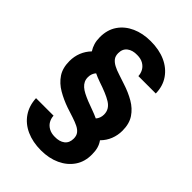

<svg xmlns="http://www.w3.org/2000/svg" viewBox="-270 -825 1170 1170"><g transform="rotate(45 315.5 -240.0)"><path d="M312 232Q241 232 186.5 207.5Q132 183 100.5 137Q69 91 66 28H217Q218 51 229 70.5Q240 90 261.5 102Q283 114 313 114Q354 115 378.5 96Q403 77 403 40Q403 15 391 -0.5Q379 -16 357.5 -26.5Q336 -37 307 -46.5Q278 -56 244 -67Q192 -85 147.5 -111Q103 -137 76.5 -176.5Q50 -216 50 -276Q50 -316 64 -351Q78 -386 105 -414Q92 -434 85 -457.5Q78 -481 78 -510Q78 -574 109 -619Q140 -664 193.5 -688Q247 -712 315 -712Q388 -712 442.5 -687.5Q497 -663 529 -617Q561 -571 562 -508H412Q411 -531 400 -550.5Q389 -570 368 -582Q347 -594 316 -594Q276 -595 251 -576Q226 -557 226 -520Q226 -495 238 -479.5Q250 -464 271.5 -452.5Q293 -441 322 -432Q351 -423 385 -411Q438 -394 482 -368.5Q526 -343 552.5 -303.5Q579 -264 579 -204Q579 -165 565 -129.5Q551 -94 523 -66Q537 -47 543.5 -24Q550 -1 550 28Q551 91 520 136.5Q489 182 435 207Q381 232 312 232ZM411 -142Q420 -152 425 -165.5Q430 -179 430 -194Q430 -218 419 -236Q408 -254 387 -267Q366 -280 337 -292Q308 -304 272 -316Q254 -322 241.5 -327.5Q229 -333 218 -338Q209 -328 204 -315Q199 -302 199 -286Q199 -267 206 -252.5Q213 -238 226.5 -226Q240 -214 259.5 -204Q279 -194 303.5 -184Q328 -174 357 -164Q371 -159 384.5 -153.5Q398 -148 411 -142Z"/></g></svg>

Font: DM Sans 9pt ExtraBold
Style: Regular
Weight: 800
Version: Version 4.004;gftools[0.9.30]